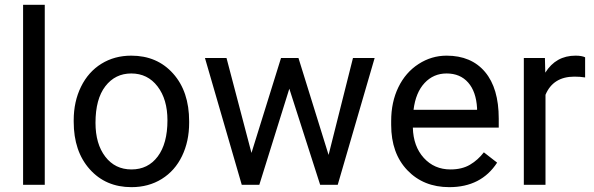

<svg xmlns="http://www.w3.org/2000/svg" viewBox="-20 -770 2473 800"><path d="M166.5 0H76.2V-750H166.5Z M377.9 -258.3Q377.9 -170.4 418.7 -117.2Q459.5 -64 527.8 -64Q596.7 -64 637.2 -117.9Q677.7 -171.9 677.7 -269Q677.7 -356 636.5 -409.9Q595.2 -463.9 526.9 -463.9Q460 -463.9 418.9 -410.6Q377.9 -357.4 377.9 -258.3ZM287.1 -269Q287.1 -346.7 317.6 -408.7Q348.1 -470.7 402.6 -504.4Q457 -538.1 526.9 -538.1Q634.8 -538.1 701.4 -463.4Q768.1 -388.7 768.1 -264.6V-258.3Q768.1 -181.2 738.5 -119.9Q709 -58.6 654.1 -24.4Q599.1 9.8 527.8 9.8Q420.4 9.8 353.8 -64.9Q287.1 -139.6 287.1 -262.7Z M1349.1 -124.5 1450.7 -528.3H1541L1387.2 0H1314L1185.5 -400.4L1060.5 0H987.3L834 -528.3H923.8L1027.8 -132.8L1150.9 -528.3H1223.6Z M1840.8 -463.9Q1786.1 -463.9 1749 -424.1Q1711.9 -384.3 1703.1 -312.5H1967.8V-319.3Q1963.9 -388.2 1930.7 -426Q1897.5 -463.9 1840.8 -463.9ZM1852.1 9.8Q1744.6 9.8 1677.2 -60.8Q1609.9 -131.3 1609.9 -249.5V-266.1Q1609.9 -344.7 1639.9 -406.5Q1669.9 -468.3 1723.9 -503.2Q1777.8 -538.1 1840.8 -538.1Q1943.8 -538.1 2001 -470.2Q2058.1 -402.3 2058.1 -275.9V-238.3H1700.2Q1702.1 -160.2 1745.8 -112.1Q1789.6 -64 1856.9 -64Q1904.8 -64 1938 -83.5Q1971.2 -103 1996.1 -135.3L2051.3 -92.3Q1984.9 9.8 1852.1 9.8Z M2418 -447.3Q2397.5 -450.7 2373.5 -450.7Q2284.7 -450.7 2252.9 -375V0H2162.6V-528.3H2250.5L2252 -467.3Q2296.4 -538.1 2377.9 -538.1Q2404.3 -538.1 2418 -531.2Z"/></svg>

Font: RobotoDraft
Style: Regular
Weight: 400
Version: Version 2.001101; 2014